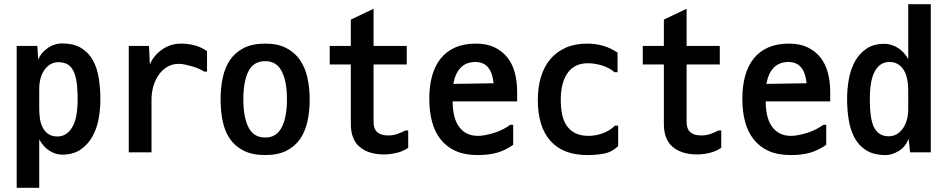

<svg xmlns="http://www.w3.org/2000/svg" viewBox="-20 -746 4540 920"><path d="M168 -225Q168 -201 171.5 -177Q175 -153 185 -134Q195 -115 212 -103.5Q229 -92 256 -92Q298 -92 325 -134.5Q352 -177 352 -271Q352 -322 346.5 -356Q341 -390 329.5 -410.5Q318 -431 300.5 -439.5Q283 -448 259 -448Q221 -448 194.5 -413Q168 -378 168 -319ZM278 -5Q247 -5 218 -23Q189 -41 168 -78V154H60V-526H159L163 -460Q171 -480 184.5 -494.5Q198 -509 213.5 -519Q229 -529 245.5 -533.5Q262 -538 276 -538Q333 -538 369 -516Q405 -494 425.5 -456.5Q446 -419 453.5 -370.5Q461 -322 461 -268Q461 -221 452 -174Q443 -127 421.5 -89.5Q400 -52 365 -28.5Q330 -5 278 -5Z M694 -526 698 -437Q716 -480 756.5 -508.5Q797 -537 847 -537Q880 -537 911.5 -529Q943 -521 972 -501V-403H959Q948 -410 933 -416.5Q918 -423 901 -428Q884 -433 867.5 -436.5Q851 -440 837 -440Q806 -440 782 -426Q758 -412 741 -388Q724 -364 715 -333Q706 -302 706 -269V-16H597V-526Z M1251 -3Q1189 -3 1147.5 -24Q1106 -45 1081.5 -81Q1057 -117 1047 -165.5Q1037 -214 1037 -270Q1037 -326 1047.5 -374.5Q1058 -423 1082.5 -459Q1107 -495 1148 -516Q1189 -537 1251 -537Q1311 -537 1351.5 -516Q1392 -495 1417 -459Q1442 -423 1453 -374Q1464 -325 1464 -270Q1464 -214 1453.5 -165.5Q1443 -117 1418.5 -81Q1394 -45 1353 -24Q1312 -3 1251 -3ZM1251 -87Q1305 -87 1330 -136Q1355 -185 1355 -270Q1355 -356 1330 -404.5Q1305 -453 1251 -453Q1195 -453 1170.5 -404.5Q1146 -356 1146 -270Q1146 -185 1170.5 -136Q1195 -87 1251 -87Z M1936 -121V-38Q1912 -21 1880.5 -13.5Q1849 -6 1820 -6Q1747 -6 1704 -41.5Q1661 -77 1661 -153V-437H1560V-526H1661V-652L1770 -704V-526H1929V-437H1770V-161Q1770 -97 1840 -97Q1865 -97 1885.5 -104.5Q1906 -112 1923 -121Z M2258 -449Q2172 -449 2152 -344L2345 -347Q2335 -449 2258 -449ZM2261 -537Q2312 -537 2349 -519.5Q2386 -502 2410.5 -471.5Q2435 -441 2446.5 -398.5Q2458 -356 2458 -307V-260H2149Q2149 -225 2155.5 -195Q2162 -165 2176.5 -143Q2191 -121 2214 -108Q2237 -95 2271 -95Q2287 -95 2307 -99Q2327 -103 2348 -109.5Q2369 -116 2389 -126Q2409 -136 2425 -148H2439V-52Q2402 -26 2362.5 -14.5Q2323 -3 2269 -3Q2207 -3 2163.5 -22.5Q2120 -42 2091.5 -78Q2063 -114 2050 -163.5Q2037 -213 2037 -273Q2037 -334 2050.5 -382.5Q2064 -431 2091.5 -465.5Q2119 -500 2161 -518.5Q2203 -537 2261 -537Z M2942 -144V-46Q2912 -17 2874 -10Q2836 -3 2795 -3Q2678 -3 2617.5 -71Q2557 -139 2557 -267Q2557 -328 2572 -377.5Q2587 -427 2617 -462.5Q2647 -498 2691 -517.5Q2735 -537 2794 -537Q2875 -537 2939 -494V-400H2925Q2897 -423 2862.5 -433Q2828 -443 2797 -443Q2761 -443 2736 -429Q2711 -415 2696 -391Q2681 -367 2674 -335.5Q2667 -304 2667 -268Q2667 -230 2673.5 -198Q2680 -166 2696 -143Q2712 -120 2737.5 -107.5Q2763 -95 2801 -95Q2832 -95 2866 -106.5Q2900 -118 2927 -144Z M3436 -121V-38Q3412 -21 3380.5 -13.5Q3349 -6 3320 -6Q3247 -6 3204 -41.5Q3161 -77 3161 -153V-437H3060V-526H3161V-652L3270 -704V-526H3429V-437H3270V-161Q3270 -97 3340 -97Q3365 -97 3385.5 -104.5Q3406 -112 3423 -121Z M3758 -449Q3672 -449 3652 -344L3845 -347Q3835 -449 3758 -449ZM3761 -537Q3812 -537 3849 -519.5Q3886 -502 3910.5 -471.5Q3935 -441 3946.5 -398.5Q3958 -356 3958 -307V-260H3649Q3649 -225 3655.5 -195Q3662 -165 3676.5 -143Q3691 -121 3714 -108Q3737 -95 3771 -95Q3787 -95 3807 -99Q3827 -103 3848 -109.5Q3869 -116 3889 -126Q3909 -136 3925 -148H3939V-52Q3902 -26 3862.5 -14.5Q3823 -3 3769 -3Q3707 -3 3663.5 -22.5Q3620 -42 3591.5 -78Q3563 -114 3550 -163.5Q3537 -213 3537 -273Q3537 -334 3550.5 -382.5Q3564 -431 3591.5 -465.5Q3619 -500 3661 -518.5Q3703 -537 3761 -537Z M4332 -316Q4332 -340 4327.5 -364Q4323 -388 4312.5 -407Q4302 -426 4284.5 -437.5Q4267 -449 4240 -449Q4198 -449 4173 -406.5Q4148 -364 4148 -270Q4148 -171 4170 -132Q4192 -93 4239 -93Q4258 -93 4275 -102Q4292 -111 4304.5 -128Q4317 -145 4324.5 -169Q4332 -193 4332 -222ZM4218 -536Q4249 -536 4280 -518Q4311 -500 4332 -463V-726H4440V-16H4341L4334 -81Q4318 -41 4285.5 -22Q4253 -3 4225 -3Q4168 -3 4132 -25Q4096 -47 4075.5 -84.5Q4055 -122 4047 -170.5Q4039 -219 4039 -273Q4039 -320 4047.5 -367Q4056 -414 4076.5 -451.5Q4097 -489 4131.5 -512.5Q4166 -536 4218 -536Z"/></svg>

Font: D2Coding
Style: Bold
Weight: 700
Monospace: yes
Designer: Yong-Rak Park; Jeong-Hwan Yoon; Sang-Min Lee;
Foundry: NHN Corporation
Version: Version 1.3.2; Build 20180524